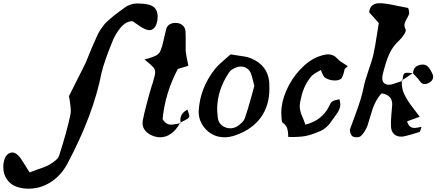

<svg xmlns="http://www.w3.org/2000/svg" viewBox="-241 -828 2653 1158"><path d="M-62 211.9Q-69.8 201.2 -77.9 187.5Q-85.9 173.8 -89.8 168Q-93.8 162.1 -100.6 151.4Q-107.4 140.6 -111.3 134.5Q-115.2 128.4 -120.8 121.3Q-126.5 114.3 -130.9 109.9Q-148.9 91.8 -166 91.8Q-184.6 91.8 -198.5 106Q-212.4 120.1 -216.8 144Q-221.2 158.7 -221.2 178.2Q-221.2 226.6 -194.6 260Q-168 293.5 -121.1 304.2Q-96.7 310.1 -68.8 310.1Q3.4 310.1 65.7 270Q127.9 230 166 158.2Q321.8 -134.8 371.1 -387.2Q385.7 -452.6 439.9 -585Q449.2 -606 460.4 -624.8Q471.7 -643.6 486.6 -661.6Q501.5 -679.7 520.3 -690.2Q539.1 -700.7 558.1 -700.2Q582.5 -684.1 587.9 -680.2Q598.1 -673.3 598.1 -672.9Q637.2 -646 660.2 -646Q676.8 -646 689.9 -660.6Q703.1 -675.3 708 -705.1Q715.8 -756.8 690.2 -782Q664.6 -807.1 587.9 -807.1Q543.5 -807.1 508.8 -780.8Q503.4 -776.4 478.8 -758.1Q454.1 -739.7 445.8 -733.4Q437.5 -727.1 418 -710Q398.4 -692.9 388.7 -681.2Q378.9 -669.4 366.7 -651.6Q354.5 -633.8 346.2 -615.2Q307.6 -530.3 285.2 -472.2Q281.2 -461.4 277.3 -453.1Q273.4 -444.8 269.5 -436.8Q265.6 -428.7 263.2 -423.8Q232.9 -361.8 174.8 -248L179.2 -224.1Q186 -179.7 186 -162.1Q186 -147 183.1 -133.8Q162.1 -33.2 115.2 111.8Q105.5 138.2 53.2 167Q33.7 178.7 -19 195.8Q-58.1 210.4 -62 211.9Z M739.7 -109.9Q758.8 -76.2 791 -76.2Q801.3 -76.2 819.8 -79.8Q838.4 -83.5 843.8 -84Q820.8 -43 790.3 -21.5Q759.8 0 725.6 0Q697.3 0 668 -14.2Q618.7 -41.5 618.7 -85Q618.7 -95.2 619.6 -99.1Q624 -123 630.4 -149.4Q636.7 -175.8 645.5 -208Q654.3 -240.2 658.7 -257.8Q674.8 -314 680.7 -330.1Q682.1 -336.4 685.8 -349.1Q689.5 -361.8 690.9 -366.9Q692.4 -372.1 693.6 -379.4Q694.8 -386.7 694.8 -392.1Q694.8 -410.2 682.9 -423.3Q670.9 -436.5 630.9 -469.2Q652.3 -475.6 661.4 -478Q670.4 -480.5 684.1 -486.1Q697.8 -491.7 701.7 -493.7Q705.6 -495.6 713.6 -503.2Q721.7 -510.7 723.4 -514.4Q725.1 -518.1 730 -530Q734.9 -542 736.8 -550Q738.8 -558.1 743.7 -577.1Q745.6 -584 751.2 -610.1Q756.8 -636.2 760.7 -649.9Q770 -688.5 816.9 -689.9Q842.8 -689.9 859.4 -676.3Q876 -662.6 877.9 -638.2Q878.9 -626 878.9 -604V-520Q880.4 -507.3 882.8 -493.2Q885.3 -479 889.2 -461.2Q893.1 -443.4 895 -431.2Q838.4 -414.1 831.5 -412.1Q754.4 -266.1 739.7 -109.9ZM900.9 -129.9Q900.9 -119.1 890.6 -112.1Q880.4 -105 848.6 -89.8Q846.7 -97.7 846.7 -103Q846.7 -144.5 889.6 -167Q900.9 -134.3 900.9 -129.9ZM843.8 -84 845.7 -87.9 848.6 -89.8Q848.6 -88.9 849.1 -87.4Q849.6 -85.9 849.6 -85Q845.7 -85 843.8 -84Z M1149.9 -500Q1138.7 -489.7 1118.4 -472.7Q1098.1 -455.6 1083.3 -441.4Q1068.4 -427.2 1056.6 -413.1Q965.8 -298.8 957.5 -161.1Q954.6 -97.2 1000 -48.6Q1045.4 0 1114.7 0Q1144 0 1179.7 -12.2Q1279.8 -47.4 1331.8 -119.1Q1383.8 -190.9 1383.8 -293.9Q1383.8 -300.8 1383.3 -313.5Q1382.8 -326.2 1382.8 -333Q1373.5 -435.1 1271 -477.1Q1253.9 -483.4 1233.9 -487.1Q1213.9 -490.7 1188.7 -494.1Q1163.6 -497.6 1149.9 -500ZM1293 -310.1Q1288.1 -292.5 1276.6 -250.2Q1265.1 -208 1255.6 -176.3Q1246.1 -144.5 1235.8 -115.2Q1229 -92.8 1189.9 -65.9Q1168.5 -54.2 1147.9 -54.2Q1120.1 -54.2 1098.1 -71.3Q1076.2 -88.4 1072.8 -116.2Q1068.8 -152.3 1068.8 -168.9Q1068.8 -285.2 1140.6 -391.1Q1151.9 -409.2 1183.6 -420.9Q1196.8 -426.8 1211.9 -426.8Q1232.9 -426.8 1249.8 -414.6Q1266.6 -402.3 1273.9 -381.8Q1280.8 -360.4 1293 -310.1Z M1816.9 -353Q1831.1 -375 1836.9 -408.2Q1837.4 -411.6 1841.1 -415.3Q1844.7 -418.9 1849.9 -422.9Q1855 -426.8 1856.9 -429.2Q1849.6 -434.1 1836.4 -442.1Q1823.2 -450.2 1813.7 -456.8Q1804.2 -463.4 1796.9 -471.2Q1772.9 -500 1737.8 -500Q1716.3 -500 1679.7 -486.8Q1621.1 -464.4 1568.8 -408.2Q1516.6 -352.1 1486.1 -282.2Q1455.6 -212.4 1455.6 -149.9Q1455.6 -132.8 1456.5 -125Q1456.5 -122.6 1457 -116.9Q1457.5 -111.3 1457.8 -107.9Q1458 -104.5 1458.7 -99.9Q1459.5 -95.2 1460.7 -92.3Q1461.9 -89.4 1463.9 -87.9Q1484.9 -73.7 1491.2 -53Q1497.6 -32.2 1497.6 -2Q1565.9 -0.5 1602.3 -7.8Q1638.7 -15.1 1689.9 -37.1Q1707.5 -44.4 1723.1 -57.6Q1738.8 -70.8 1747.3 -82Q1755.9 -93.3 1769 -112.5Q1782.2 -131.8 1789.6 -141.1Q1811.5 -170.4 1811.5 -198.2Q1811.5 -211.9 1805.7 -230Q1770 -221.7 1762 -215.8Q1753.9 -210 1742.7 -185.1Q1700.7 -101.6 1600.6 -76.2Q1590.3 -107.9 1582.5 -124Q1566.9 -157.2 1566.9 -189Q1566.9 -209 1578.9 -254.9Q1590.8 -300.8 1616.7 -340.8Q1630.4 -362.3 1639.6 -370.6Q1657.2 -386.7 1693.8 -405.8Q1695.3 -402.8 1698.5 -395Q1701.7 -387.2 1703.4 -383.3Q1705.1 -379.4 1707.8 -374.3Q1710.4 -369.1 1712.9 -365.7Q1715.3 -362.3 1717.8 -360.8Q1738.8 -346.2 1768.1 -343Q1797.4 -339.8 1816.9 -353Z M2103.5 -316.9Q2112.8 -316.9 2124.5 -319.8Q2136.2 -323.2 2155.5 -329.8Q2174.8 -336.4 2182.1 -338.9Q2181.2 -313.5 2186.8 -290Q2192.4 -266.6 2205.6 -243.4Q2218.8 -220.2 2229.7 -204.3Q2240.7 -188.5 2261 -162.8Q2281.2 -137.2 2290.5 -124L2214.4 -96.2Q2224.6 -56.2 2260.3 -56.2Q2268.1 -56.2 2301.3 -63Q2299.8 -58.6 2298.3 -53.5Q2296.9 -48.3 2295.9 -45.2Q2294.9 -42 2293.7 -39.1Q2292.5 -36.1 2291.5 -34.4Q2290.5 -32.7 2289.6 -32.2Q2246.1 -17.6 2201.2 -6.8Q2189.5 -3.9 2178.2 -3.9Q2151.9 -3.9 2135.3 -19.5Q2118.7 -35.2 2117.2 -64Q2115.2 -89.8 2119.6 -138.7Q2124 -187.5 2124.5 -195.8Q2127 -253.9 2060.5 -265.1Q2042 -245.6 2027.8 -219.5Q2013.7 -193.4 2007.1 -173.6Q2000.5 -153.8 1990.7 -120.4Q1981 -86.9 1975.6 -70.8Q1960.4 -31.2 1934.6 -6.8Q1925.8 0 1908.2 0Q1894 0 1885.3 -5.9Q1877.9 -10.3 1872.6 -24.9Q1867.2 -39.6 1870.1 -48.8Q1877.9 -70.8 1898.4 -126Q1918.9 -181.2 1931.6 -221.4Q1944.3 -261.7 1952.1 -300.8Q1959 -337.4 1981 -401.4Q2002.9 -465.3 2009.3 -491.2Q2016.1 -520.5 2021.5 -551.8Q2026.9 -583 2033.7 -626.7Q2040.5 -670.4 2043.5 -689L1985.4 -753.9Q1986.8 -769.5 1992.4 -780.5Q1998 -791.5 2006.1 -796.9Q2014.2 -802.2 2023.9 -805.4Q2033.7 -808.6 2043.9 -808.3Q2054.2 -808.1 2064.5 -808.1Q2086.9 -806.2 2112.5 -801.5Q2138.2 -796.9 2169.9 -790Q2201.7 -783.2 2221.2 -779.8Q2226.6 -760.7 2226.6 -752.9V-747.1Q2225.1 -736.3 2211.7 -713.4Q2198.2 -690.4 2198.2 -675.8Q2198.2 -663.1 2205.6 -649.9Q2209.5 -641.6 2196.8 -621.1Q2184.1 -600.6 2168.5 -585.9Q2126 -547.4 2104.7 -497.8Q2083.5 -448.2 2066.4 -375Q2064.5 -363.3 2064.5 -356.9Q2064.5 -338.4 2074.7 -327.6Q2085 -316.9 2103.5 -316.9ZM2366.2 -384.8Q2371.6 -372.1 2371.6 -366.2Q2371.6 -341.8 2347.2 -329.1Q2332 -320.8 2321.3 -320.8Q2303.2 -320.8 2290.5 -339.8Q2285.2 -347.7 2278.3 -355.2Q2271.5 -362.8 2262.9 -371.8Q2254.4 -380.9 2249.5 -386.2Q2249 -386.7 2248.5 -387.2L2250.5 -386.2Q2250.5 -409.2 2263.7 -422.1Q2276.9 -435.1 2299.3 -438Q2324.7 -441.4 2339.1 -427Q2353.5 -412.6 2366.2 -384.8ZM2247.6 -386.2 2186.5 -345.2Q2189.5 -373 2194.6 -381.1Q2199.7 -389.2 2216.3 -389.2Q2227.5 -389.2 2247.6 -386.2ZM2248.5 -387.2ZM2247.6 -386.2 2248.5 -387.2 2249.5 -386.2ZM2182.1 -338.9V-342.8L2186.5 -345.2Q2185.5 -344.2 2185.5 -339.8Q2185.1 -339.8 2183.8 -339.4Q2182.6 -338.9 2182.1 -338.9Z"/></svg>

Font: Sonetni venez Italic
Style: Regular
Weight: 400
Italic angle: -14°
Designer: Alja Herlah
Foundry: Type Salon
Version: Version 1.000;hotconv 1.0.109;makeotfexe 2.5.65596